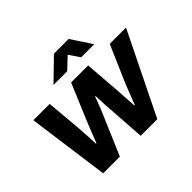

<svg xmlns="http://www.w3.org/2000/svg" viewBox="-161 -943 1163 1163"><g transform="rotate(-45 421.0 -361.5)"><path d="M120.2 0 48.6 -526.4H188.3L208.1 -302.8Q209.3 -287.8 210.9 -262Q212.5 -236.3 213.9 -208.4Q215.2 -180.6 216.2 -158.1H220.8Q229 -180.7 239.9 -208.3Q250.7 -235.9 260.9 -261.3Q271 -286.7 277.4 -301.8L372.1 -526.4H517.7L535.4 -301.6Q536.4 -286.8 538 -261.1Q539.6 -235.4 541.3 -208Q543 -180.5 544.3 -158.1H548.9Q556.4 -178.1 566.7 -204.7Q577 -231.3 587.3 -257.2Q597.7 -283.2 605.1 -301.6L702.9 -526.4H842.3L584 0H441.7L424.5 -250Q423.3 -266.4 422 -287.1Q420.8 -307.9 420 -328.4Q419.2 -348.9 418.7 -363.6H414.7Q409.5 -349.6 402.1 -329.3Q394.7 -308.9 386.3 -288.3Q378 -267.6 370.6 -251L263.3 0ZM285.8 -591.2 421.9 -723.4H547.7L635 -591.2H523L453.7 -692H510.1L403.3 -591.2Z"/></g></svg>

Font: Archivo Variable SemiBold
Style: Italic
Weight: 600
Italic angle: -10°
Designer: Hector Gatti
Foundry: Omnibus-Type
Version: Version 2.001